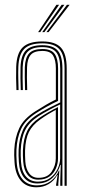

<svg xmlns="http://www.w3.org/2000/svg" viewBox="-20 -780 355 806"><path d="M251 0V-492.5Q251 -549 229.2 -573.5Q207.5 -598 157.5 -598Q105.2 -598 82 -574.8Q58.8 -551.5 57 -498.5Q56.2 -476.8 56.8 -451.5Q57.2 -426.2 58 -402H49Q48 -427 47.6 -452Q47.2 -477 48 -498.8Q49.8 -556.2 75.2 -581.1Q100.8 -606 157.5 -606Q212.5 -606 236.2 -579.6Q260 -553.2 260 -492.5V0ZM233 0V-22.2L235 -87.8H233Q224.5 -56 199.8 -32.9Q175 -9.8 136.8 -9.8Q102 -9.8 81.9 -33.2Q61.8 -56.8 59.2 -100.2Q58.2 -116.8 57.9 -127.6Q57.5 -138.5 58.2 -150.8Q60.2 -198 76.1 -234.1Q92 -270.2 137 -299Q160 -313.5 186.9 -327.4Q213.8 -341.2 232.8 -350V-492.5Q232.8 -540.5 215.4 -561.4Q198 -582.2 157.5 -582.2Q115 -582.2 95.9 -562.6Q76.8 -543 75.2 -497.8Q74.5 -476 74.9 -450.8Q75.2 -425.5 76 -402H67.2Q66.2 -426.2 65.9 -451.8Q65.5 -477.2 66.2 -498Q67.8 -547.2 89 -568.8Q110.2 -590.2 157.5 -590.2Q202.8 -590.2 222.4 -567.5Q242 -544.8 242 -492.5V0ZM133 6.2Q90.8 6.2 67.4 -21.8Q44 -49.8 41 -99.2Q39.8 -115.5 39.6 -128.6Q39.5 -141.8 40 -151.8Q42.5 -202.5 60.8 -241.9Q79 -281.2 129.2 -313.2Q152.5 -328 172.9 -340Q193.2 -352 214.5 -362.2V-492.5Q214.5 -527.8 202.8 -547Q191 -566.2 157.5 -566.2Q123.2 -566.2 108.9 -549.6Q94.5 -533 93.5 -497Q92.8 -478 93 -455.1Q93.2 -432.2 94.2 -402H85.2Q84.2 -432.5 84 -455.4Q83.8 -478.2 84.2 -497.5Q85.8 -538 102.5 -556.1Q119.2 -574.2 157.5 -574.2Q195.5 -574.2 209.6 -553.5Q223.8 -532.8 223.8 -492.5V-356.5Q199.2 -345 176.1 -332Q153 -319 132.5 -305.8Q85.5 -275.8 68.4 -238.1Q51.2 -200.5 49 -151.2Q48.5 -137.8 48.8 -127.1Q49 -116.5 50 -99.8Q53 -52.5 74.9 -27.1Q96.8 -1.8 135 -1.8Q167.8 -1.8 191.8 -18.9Q215.8 -36 227.2 -64.2H229.2L224.8 -9.2V0H215.5V-4.5L221.8 -45H220Q207.2 -21.2 184.5 -7.5Q161.8 6.2 133 6.2ZM139.2 -17.5Q170.2 -17.5 191 -33.1Q211.8 -48.8 222.1 -71.6Q232.5 -94.5 232.5 -115.5V-341.8Q212 -332.2 187.1 -318.9Q162.2 -305.5 141 -292Q102.2 -266.8 85.6 -233.5Q69 -200.2 67 -149Q66.5 -136 67 -125.9Q67.5 -115.8 68.2 -101Q70.8 -59.5 89.5 -38.5Q108.2 -17.5 139.2 -17.5ZM140.5 -25.8Q112.2 -25.8 96.1 -45.9Q80 -66 77.5 -101.5Q75.5 -129 76.2 -148.8Q78.2 -198.5 93.9 -229.9Q109.5 -261.2 144.8 -285Q161.2 -296.2 182.4 -308.5Q203.5 -320.8 223.5 -330.5V-114.8Q223.5 -94.2 215 -73.6Q206.5 -53 188.2 -39.4Q170 -25.8 140.5 -25.8ZM141.5 -33.5Q180 -33.5 197.1 -59.6Q214.2 -85.8 214.2 -114.5V-319Q198.5 -310.5 181.9 -300.4Q165.2 -290.2 148.2 -278Q115.8 -254.8 101.4 -225.8Q87 -196.8 85.2 -148.5Q85 -137.8 85.2 -127.2Q85.5 -116.8 86.2 -102.5Q88.2 -71.2 102.4 -52.4Q116.5 -33.5 141.5 -33.5ZM140 -645 216.8 -759.8H228L148.8 -645ZM174.8 -645 261 -759.8H272.2L183.8 -645ZM157.2 -645 238.8 -759.8H250.2L166.2 -645Z"/></svg>

Font: Big Shoulders Inline Display Light
Style: Regular
Weight: 300
Designer: Patric King
Foundry: XO Type Co
Version: Version 1.000